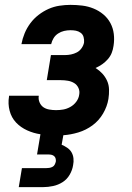

<svg xmlns="http://www.w3.org/2000/svg" viewBox="-20 -548 540 788"><path d="M57 220 70 142H170Q176 142 182.5 141Q189 140 195 137Q201 134 204 128.5Q207 123 209 116Q210 110 208.5 103.5Q207 97 202.5 93Q198 89 192 87.5Q186 86 179 86H132L146 3Q118 -1 91.5 -13Q65 -25 46 -45Q27 -65 19.5 -93.5Q12 -122 17 -152V-155H139V-154Q137 -140 142.5 -127.5Q148 -115 158 -108Q168 -101 182 -98.5Q196 -96 210 -96Q225 -96 239.5 -98.5Q254 -101 268.5 -109Q283 -117 293 -130.5Q303 -144 305 -159Q308 -174 302 -187Q296 -200 284.5 -207Q273 -214 259 -216.5Q245 -219 230 -219H172L189 -322H247Q259 -322 271.5 -324.5Q284 -327 295.5 -333Q307 -339 315 -350.5Q323 -362 325 -374Q326 -385 323 -396Q320 -407 311 -413.5Q302 -420 291.5 -422Q281 -424 269 -424Q256 -424 243 -421Q230 -418 218.5 -410.5Q207 -403 200 -391.5Q193 -380 190 -367H68Q72 -389 81 -411Q90 -433 104.5 -452.5Q119 -472 138.5 -487Q158 -502 179.5 -511.5Q201 -521 224 -524.5Q247 -528 269 -528Q294 -528 318 -525Q342 -522 364 -513Q386 -504 404 -489Q422 -474 433 -453.5Q444 -433 447 -409Q450 -385 446 -360Q444 -345 438.5 -331Q433 -317 422.5 -305Q412 -293 399 -284Q386 -275 372 -269Q388 -259 400 -246Q412 -233 419.5 -216.5Q427 -200 427.5 -180.5Q428 -161 425 -142Q420 -111 403 -82Q386 -53 359.5 -33.5Q333 -14 301.5 -4.5Q270 5 240 7L233 46Q245 51 256 58.5Q267 66 273.5 77Q280 88 281.5 102Q283 116 280 130Q277 150 266 169Q255 188 237 199.5Q219 211 198 215.5Q177 220 157 220Z"/></svg>

Font: Iosevka SS18 Extrabold
Style: Italic
Weight: 800
Italic angle: -9°
Monospace: yes
Designer: Belleve Invis
Foundry: Belleve Invis
Version: Version 25.1.1; ttfautohint (v1.8.4)